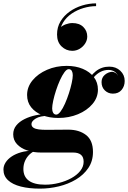

<svg xmlns="http://www.w3.org/2000/svg" viewBox="-94 -861 760 1141"><path d="M143.5 260Q78.5 260 29.5 247.5Q-19.5 235 -46.5 209.8Q-73.5 184.5 -73.5 146.5Q-73.5 124.5 -60.5 104.2Q-47.5 84 -24 68.5Q-0.5 53 31 44Q62.5 35 99.5 35H115Q97.5 42 81.2 57.2Q65 72.5 55 94.5Q45 116.5 45 143.5Q45 189 77.5 212.8Q110 236.5 174 236.5Q215.5 236.5 256 226.2Q296.5 216 329.8 197.8Q363 179.5 383 154.5Q403 129.5 403 100Q403 72 387 58.8Q371 45.5 341 45.5Q331.5 45.5 311.5 45.5Q291.5 45.5 266.8 45.5Q242 45.5 217.5 45.5Q193 45.5 174.8 45.5Q156.5 45.5 150 45.5Q105 45.5 67.2 32.8Q29.5 20 7 -4.2Q-15.5 -28.5 -15.5 -62.5Q-15.5 -93 2.8 -115.5Q21 -138 51.5 -153.2Q82 -168.5 119.2 -176.2Q156.5 -184 194 -184L193 -172.5Q144.5 -172.5 118.8 -156.8Q93 -141 93 -124Q93 -110 104.5 -102.2Q116 -94.5 135.8 -92Q155.5 -89.5 180.5 -89.5Q198 -89.5 223.2 -89.8Q248.5 -90 273 -90.2Q297.5 -90.5 311.5 -90.5Q376 -90.5 417.2 -58.8Q458.5 -27 458.5 42Q458.5 96.5 430.8 137.5Q403 178.5 357.2 205.8Q311.5 233 255.8 246.5Q200 260 143.5 260ZM252.5 -160Q199 -160 157.2 -176.5Q115.5 -193 91.2 -223.5Q67 -254 67 -296.5Q67 -344.5 99.5 -383.8Q132 -423 185.5 -446.2Q239 -469.5 302.5 -469.5Q355.5 -469.5 397.5 -452Q439.5 -434.5 463.8 -402.8Q488 -371 488 -328.5Q488 -281 455.5 -242.8Q423 -204.5 369.5 -182.2Q316 -160 252.5 -160ZM240.5 -180Q252 -180 265.8 -198.2Q279.5 -216.5 292.2 -245.2Q305 -274 315.5 -306.5Q326 -339 332.2 -367.8Q338.5 -396.5 338.5 -414Q338.5 -429 332.8 -439.5Q327 -450 314 -450Q302.5 -450 289 -431.8Q275.5 -413.5 262.5 -384.8Q249.5 -356 239 -323.8Q228.5 -291.5 222.2 -262.5Q216 -233.5 216 -216.5Q216 -201.5 222 -190.8Q228 -180 240.5 -180ZM555.5 -465Q595 -465 621 -440.5Q647 -416 647 -380Q647 -348.5 628.5 -326.5Q610 -304.5 577 -304.5Q549 -304.5 529.2 -323.5Q509.5 -342.5 509.5 -373Q509.5 -399.5 528.5 -416Q547.5 -432.5 572.5 -434.5Q583.5 -433.5 593 -427.2Q602.5 -421 606.5 -410Q601.5 -426 586 -435.8Q570.5 -445.5 551 -445.5Q526 -445.5 504 -434.5Q482 -423.5 463 -401.5Q444 -379.5 428 -347L414 -354.5Q440.5 -410 475.2 -437.5Q510 -465 555.5 -465ZM335.5 -559Q299 -559 272 -585Q245 -611 245 -656Q245 -699.5 265.5 -733.8Q286 -768 319.8 -792Q353.5 -816 394.5 -828.5Q435.5 -841 477 -841V-824.5Q440.5 -824.5 402.2 -813.2Q364 -802 332 -780.2Q300 -758.5 280.5 -726.5Q261 -694.5 261.5 -653.5H246Q246 -677.5 260.5 -693Q275 -708.5 296 -716.2Q317 -724 336 -724Q377.5 -724 401 -700.8Q424.5 -677.5 424.5 -644Q424.5 -622 412.2 -602.8Q400 -583.5 379.8 -571.2Q359.5 -559 335.5 -559Z"/></svg>

Font: Bodoni Moda ExtraBold
Style: Italic
Weight: 800
Italic angle: -13°
Version: Version 2.005